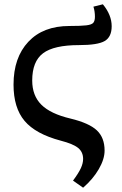

<svg xmlns="http://www.w3.org/2000/svg" viewBox="-20 -644 567 894"><path d="M367 230 320 197Q346 162 356.5 139Q367 116 367 96Q367 64 344 45Q321 26 263 11Q146 -20 94.5 -81Q43 -142 43 -250Q43 -376 112 -449.5Q181 -523 303 -523Q357 -523 382 -526Q407 -529 414.5 -538Q422 -547 422 -566Q422 -591 415 -613L459 -624Q500 -574 500 -522Q500 -472 467.5 -453Q435 -434 348 -434Q231 -434 180.5 -396Q130 -358 130 -269Q130 -199 172.5 -156.5Q215 -114 308 -92Q395 -71 431 -37Q467 -3 467 57Q467 97 440 143.5Q413 190 367 230Z"/></svg>

Font: Literata Medium
Style: Regular
Weight: 500
Designer: Latin by Veronika Burian and Jose Scaglione. Greek by Irene Vlachou. Cyrillic by Vera Evstafieva.
Foundry: TypeTogether
Version: Version 3.103; ttfautohint (v1.8.4.7-5d5b);gftools[0.9.29]